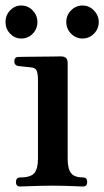

<svg xmlns="http://www.w3.org/2000/svg" viewBox="-22 -678 379 698"><path d="M52 0Q36 0 36 -16Q36 -33 52 -33Q90 -33 103 -49Q116 -65 116 -101V-385Q116 -413 110.5 -422.5Q105 -432 91 -433Q84 -434 67.5 -435.5Q51 -437 44 -438Q30 -441 30 -455Q30 -471 45 -471Q48 -471 70 -471.5Q92 -472 119.5 -472Q147 -472 170 -472.5Q193 -473 199 -473Q224 -473 224 -450V-101Q224 -65 236 -49Q248 -33 280 -33Q295 -33 295 -16Q295 0 280 0Q273 0 253 -1Q233 -2 210 -2.5Q187 -3 169 -3Q152 -3 127 -2.5Q102 -2 80.5 -1Q59 0 52 0ZM278 -538Q254 -538 236.5 -555.5Q219 -573 219 -598Q219 -623 236.5 -640.5Q254 -658 278 -658Q302 -658 319.5 -640Q337 -622 337 -598Q337 -573 319.5 -555.5Q302 -538 278 -538ZM55 -538Q32 -538 15 -555.5Q-2 -573 -2 -598Q-2 -623 15 -640.5Q32 -658 55 -658Q80 -658 97 -640Q114 -622 114 -598Q114 -573 97 -555.5Q80 -538 55 -538Z"/></svg>

Font: Zen Antique Soft
Style: Regular
Weight: 400
Designer: Yoshimichi Ohira
Foundry: Positype
Version: Version 1.001